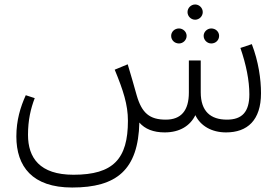

<svg xmlns="http://www.w3.org/2000/svg" viewBox="-20 -591 1249 857"><path d="M851 -503C869 -503 885 -518 885 -537C885 -556 869 -571 851 -571C833 -571 817 -556 817 -537C817 -518 833 -503 851 -503ZM779 -397C797 -397 813 -412 813 -431C813 -449 797 -464 779 -464C759 -464 744 -449 744 -431C744 -412 759 -397 779 -397ZM923 -397C943 -397 958 -412 958 -431C958 -449 943 -464 923 -464C905 -464 889 -449 889 -431C889 -412 905 -397 923 -397ZM1104 -394 1053 -377C1079 -302 1093 -231 1093 -170C1093 -92 1061 -57 993 -57C920 -57 876 -94 876 -179V-321H823V-178C823 -97 788 -57 720 -57C648 -57 613 -86 590 -166C578 -211 566 -249 550 -304L492 -280C530 -188 551 -124 551 -52C551 118 486 189 308 189C157 189 105 113 105 11C105 -55 117 -106 135 -153L95 -166C71 -113 53 -54 53 18C53 152 124 246 302 246C501 246 597 167 602 -44C627 -15 665 0 715 0C783 0 829 -30 852 -77C875 -29 925 0 989 0C1084 0 1145 -54 1145 -175C1145 -237 1134 -316 1104 -394Z"/></svg>

Font: FiraGO Light
Style: Regular
Weight: 300
Designer: bBox Type
Foundry: bBox Type GmbH
Version: Version 1.001;PS 001.001;hotconv 1.0.88;makeotf.lib2.5.64775